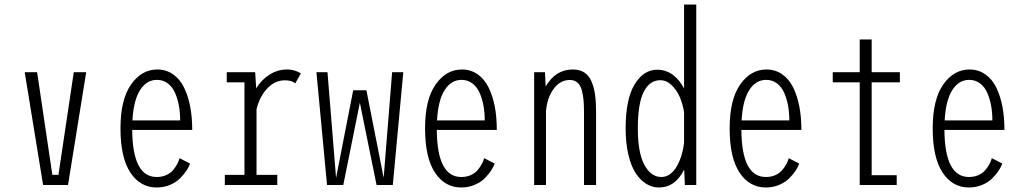

<svg xmlns="http://www.w3.org/2000/svg" viewBox="-20 -820 4540 851"><path d="M307 -500H362L281.5 0H171L89.5 -500H144.5L212 -45H239Z M822.5 -95Q817.5 -80.5 807 -64.5Q796.5 -48.5 779 -30.5Q761.5 -12.5 734 -0.8Q706.5 11 674.5 11Q601.5 11 557.8 -55.2Q514 -121.5 514 -251Q514 -379 560.8 -445.5Q607.5 -512 677 -512Q716 -512 746.2 -491.2Q776.5 -470.5 795 -433.5Q813.5 -396.5 822.8 -348.8Q832 -301 832 -244H566Q567.5 -35.5 674.5 -35.5Q698.5 -35.5 717.5 -44.2Q736.5 -53 748 -67.2Q759.5 -81.5 766 -93.8Q772.5 -106 776 -119ZM675.5 -466Q630 -466 601 -421Q572 -376 567 -286.5H778.5Q778.5 -320 773.2 -350Q768 -380 756.5 -407Q745 -434 724.2 -450Q703.5 -466 675.5 -466Z M1117 -45H1209V0H976.5V-45H1063.5V-455H985V-500H1111L1115.5 -428.5Q1139 -467 1175 -489.5Q1211 -512 1252.5 -512Q1271.5 -512 1288.8 -506.2Q1306 -500.5 1313.5 -494.5L1288.5 -450Q1274.5 -464 1242.5 -464Q1198.5 -464 1164.5 -428Q1130.5 -392 1117 -335.5Z M1501.5 0H1429.5L1382.5 -500H1431.5L1469.5 -31.5L1545.5 -420H1604L1680.5 -32L1718 -500H1767.5L1721 0H1649L1575 -364.5Z M2172.5 -95Q2167.5 -80.5 2157 -64.5Q2146.5 -48.5 2129 -30.5Q2111.5 -12.5 2084 -0.8Q2056.5 11 2024.5 11Q1951.5 11 1907.8 -55.2Q1864 -121.5 1864 -251Q1864 -379 1910.8 -445.5Q1957.5 -512 2027 -512Q2066 -512 2096.2 -491.2Q2126.5 -470.5 2145 -433.5Q2163.5 -396.5 2172.8 -348.8Q2182 -301 2182 -244H1916Q1917.5 -35.5 2024.5 -35.5Q2048.5 -35.5 2067.5 -44.2Q2086.5 -53 2098 -67.2Q2109.5 -81.5 2116 -93.8Q2122.5 -106 2126 -119ZM2025.5 -466Q1980 -466 1951 -421Q1922 -376 1917 -286.5H2128.5Q2128.5 -320 2123.2 -350Q2118 -380 2106.5 -407Q2095 -434 2074.2 -450Q2053.5 -466 2025.5 -466Z M2347.5 0V-500H2395.5L2398.5 -436.5Q2442 -512 2519 -512Q2549.5 -512 2570 -498.5Q2590.5 -485 2601.8 -458.8Q2613 -432.5 2617.5 -400.2Q2622 -368 2622 -324V0H2568.5V-319.5Q2568.5 -353 2566.5 -375.8Q2564.5 -398.5 2558.5 -420.8Q2552.5 -443 2539.2 -454.2Q2526 -465.5 2505.5 -465.5Q2463 -465.5 2434.2 -426.5Q2405.5 -387.5 2400 -328V0Z M3066 0H3015.5L3012.5 -68.5Q2973 11 2900.5 11Q2871 11 2845 -4.8Q2819 -20.5 2798.2 -51.5Q2777.5 -82.5 2765.2 -134Q2753 -185.5 2753 -251Q2753 -380 2792.5 -445.5Q2832 -511 2893 -511Q2931 -511 2961.5 -488.8Q2992 -466.5 3012 -427.5V-800H3066ZM2807 -251Q2807 -143.5 2836 -89.5Q2865 -35.5 2911.5 -35.5Q2932.5 -35.5 2950.2 -48.5Q2968 -61.5 2980.2 -83.5Q2992.5 -105.5 3000.5 -131.5Q3008.5 -157.5 3012 -186.5V-322.5Q3006.5 -358 2993.2 -389.2Q2980 -420.5 2957 -442.5Q2934 -464.5 2906.5 -464.5Q2859.5 -464.5 2833.2 -412.8Q2807 -361 2807 -251Z M3522.5 -95Q3517.5 -80.5 3507 -64.5Q3496.5 -48.5 3479 -30.5Q3461.5 -12.5 3434 -0.8Q3406.5 11 3374.5 11Q3301.5 11 3257.8 -55.2Q3214 -121.5 3214 -251Q3214 -379 3260.8 -445.5Q3307.5 -512 3377 -512Q3416 -512 3446.2 -491.2Q3476.5 -470.5 3495 -433.5Q3513.5 -396.5 3522.8 -348.8Q3532 -301 3532 -244H3266Q3267.5 -35.5 3374.5 -35.5Q3398.5 -35.5 3417.5 -44.2Q3436.5 -53 3448 -67.2Q3459.5 -81.5 3466 -93.8Q3472.5 -106 3476 -119ZM3375.5 -466Q3330 -466 3301 -421Q3272 -376 3267 -286.5H3478.5Q3478.5 -320 3473.2 -350Q3468 -380 3456.5 -407Q3445 -434 3424.2 -450Q3403.5 -466 3375.5 -466Z M3843.5 -43.5H3954.5V0H3790.5V-455H3671V-500H3790.5V-645H3843.5V-500H3968.5V-455H3843.5Z M4422.5 -95Q4417.5 -80.5 4407 -64.5Q4396.5 -48.5 4379 -30.5Q4361.5 -12.5 4334 -0.8Q4306.5 11 4274.5 11Q4201.5 11 4157.8 -55.2Q4114 -121.5 4114 -251Q4114 -379 4160.8 -445.5Q4207.5 -512 4277 -512Q4316 -512 4346.2 -491.2Q4376.5 -470.5 4395 -433.5Q4413.5 -396.5 4422.8 -348.8Q4432 -301 4432 -244H4166Q4167.5 -35.5 4274.5 -35.5Q4298.5 -35.5 4317.5 -44.2Q4336.5 -53 4348 -67.2Q4359.5 -81.5 4366 -93.8Q4372.5 -106 4376 -119ZM4275.5 -466Q4230 -466 4201 -421Q4172 -376 4167 -286.5H4378.5Q4378.5 -320 4373.2 -350Q4368 -380 4356.5 -407Q4345 -434 4324.2 -450Q4303.5 -466 4275.5 -466Z"/></svg>

Font: League Mono Condensed UltraLight
Style: Regular
Weight: 200
Width: 1
Designer: Tyler Finck
Foundry: The League of Moveable Type / Tyler Finck
Version: Version 2.210